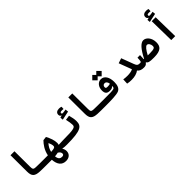

<svg xmlns="http://www.w3.org/2000/svg" viewBox="280 -2358 4128 4128"><g transform="rotate(-45 2344.0 -294.0)"><path d="M580.1 3.9C605 3.9 617.2 -23.4 617.2 -59.6C617.2 -98.1 606.9 -123.5 585.9 -123.5C498.5 -123.5 409.7 -123.5 344.2 -126.5C279.8 -129.4 266.6 -145 266.6 -217.3L264.2 -693.4H143.6L146 -194.3C146.5 -57.1 192.9 -6.8 337.9 0.5C402.8 3.9 482.4 3.9 556.2 3.9C564 3.9 572.3 3.9 580.1 3.9Z M901.9 240.7C994.6 240.7 1062 189.5 1062 95.2C1062 63 1051.3 23.9 1028.8 -6.3C1072.8 2.4 1125.5 3.9 1166 3.9C1205.1 3.9 1220.7 -13.2 1220.7 -66.9C1220.7 -105.5 1204.1 -123.5 1171.9 -123.5C1127 -123.5 1084 -121.1 1043.5 -118.7C1040.5 -118.2 1037.1 -118.2 1033.7 -117.7C1039.1 -134.3 1042 -151.9 1042 -170.9C1042 -250.5 1008.3 -343.3 960.4 -432.1L873.5 -421.9C812.5 -360.8 735.4 -258.8 710.4 -123.5C684.6 -123.5 655.8 -123.5 623.5 -123.5C611.3 -123.5 599.1 -123.5 585.9 -123.5C565.4 -123.5 551.8 -102.1 551.8 -64.9C551.8 -17.6 560.1 3.9 580.1 3.9C592.3 3.9 604.5 3.9 615.7 3.9C648.4 3.9 677.2 3.9 703.1 3.9C712.9 159.2 783.2 240.7 901.9 240.7ZM900.4 -14.2C947.3 12.7 960.9 44.9 960.9 71.3C960.9 99.6 941.9 115.7 905.3 115.7C856.9 115.7 811.5 94.7 803.7 0.5C838.4 -2.4 869.6 -6.8 900.4 -14.2ZM812.5 -126C827.1 -193.4 857.4 -249 904.3 -301.3C930.2 -248.5 939 -212.4 939 -182.6C939 -156.7 930.7 -140.6 877.4 -132.3C857.9 -129.4 836.9 -127.4 812.5 -126Z M1166 3.9C1596.2 3.9 1666.5 -60.5 1666.5 -208.5C1666.5 -267.6 1654.3 -326.2 1633.8 -404.3L1524.9 -388.2C1541 -314 1551.3 -256.8 1551.3 -214.4C1551.3 -143.1 1521.5 -123.5 1171.9 -123.5C1157.2 -123.5 1142.6 -111.8 1142.6 -66.4C1142.6 -16.1 1149.4 3.9 1166 3.9ZM1479 -439 1682.1 -481.9 1675.3 -551.3C1646 -545.9 1604.5 -538.6 1584.5 -538.6C1562.5 -538.6 1551.8 -543.9 1551.8 -564.9C1551.8 -587.4 1567.4 -593.8 1607.4 -593.8C1618.7 -593.8 1638.2 -592.3 1653.3 -590.3L1656.7 -654.8C1640.6 -661.1 1616.2 -666.5 1591.8 -666.5C1528.8 -666.5 1484.4 -638.2 1484.4 -582.5C1484.4 -551.3 1498 -532.2 1522.5 -524.4V-518.6L1473.6 -506.3Z M2337.9 3.9C2362.8 3.9 2375 -23.4 2375 -59.6C2375 -98.1 2364.7 -123.5 2343.8 -123.5C2256.3 -123.5 2167.5 -123.5 2102.1 -126.5C2037.6 -129.4 2024.4 -145 2024.4 -217.3L2022 -693.4H1901.4L1903.8 -194.3C1904.3 -57.1 1950.7 -6.8 2095.7 0.5C2160.6 3.9 2240.2 3.9 2314 3.9C2321.8 3.9 2330.1 3.9 2337.9 3.9Z M2334.5 3.9C2504.4 3.9 2673.3 0.5 2742.2 -27.8C2811 -57.6 2836.9 -129.4 2836.9 -230C2836.9 -373.5 2776.9 -476.6 2669.4 -476.6C2582 -476.6 2516.6 -393.6 2516.6 -290C2516.6 -201.7 2548.3 -161.1 2639.6 -161.1C2689.5 -161.1 2715.3 -174.3 2730 -194.8L2743.2 -195.3C2741.2 -158.7 2734.4 -142.1 2708.5 -134.8C2668.9 -123 2577.6 -123 2447.3 -123.5C2415 -123.5 2380.4 -123.5 2343.8 -123.5ZM2729.5 -507.3 2811 -588.9 2729.5 -670.9 2668.5 -609.9 2607.4 -670.9 2525.9 -588.9 2607.4 -507.3 2668.5 -568.4ZM2741.7 -268.6C2718.3 -261.7 2696.3 -258.3 2664.6 -258.3C2621.1 -258.3 2608.4 -265.1 2608.4 -296.9C2608.4 -328.1 2628.4 -358.4 2667 -358.4C2702.6 -358.4 2733.9 -333.5 2741.7 -268.6Z M3135.7 3.9C3225.1 3.9 3301.8 -17.6 3354.5 -58.1C3391.6 -10.3 3440.9 3.9 3509.8 3.9C3536.1 3.9 3552.2 -15.6 3552.2 -67.4C3552.2 -109.9 3540.5 -123.5 3515.6 -123.5C3448.7 -123.5 3431.2 -140.6 3405.3 -208.5L3300.8 -485.8L3186.5 -446.8L3296.9 -153.8C3251.5 -130.9 3194.3 -122.6 3129.9 -122.6C3079.6 -122.6 3053.7 -126 3011.2 -132.3L3005.4 -8.8C3054.2 1.5 3086.9 3.9 3135.7 3.9Z M3810.1 3.9C4023.4 3.9 4079.1 -66.4 4079.1 -191.9C4079.1 -326.2 3998.5 -423.8 3909.2 -423.8C3829.1 -423.8 3738.8 -322.8 3640.6 -128.4C3636.7 -128.9 3632.8 -129.4 3628.9 -129.9C3632.8 -162.1 3634.8 -200.7 3635.7 -247.1L3557.1 -246.1C3552.7 -132.8 3550.3 -123.5 3515.6 -123.5L3507.8 3.9C3556.2 3.9 3586.9 -9.8 3606 -44.4H3619.1C3641.1 -5.4 3679.2 3.9 3810.1 3.9ZM3748 -124C3806.2 -234.9 3857.4 -297.9 3894.5 -297.9C3935.1 -297.9 3968.8 -244.1 3968.8 -192.4C3968.8 -149.4 3955.6 -123.5 3816.9 -123.5C3790.5 -123.5 3767.6 -123.5 3748 -124Z M4338.4 0H4458.5L4448.2 -584.5H4328.1ZM4288.1 -601.6 4491.2 -644.5 4484.4 -713.9C4455.1 -708.5 4413.6 -701.2 4393.6 -701.2C4371.6 -701.2 4360.8 -706.5 4360.8 -727.5C4360.8 -750 4376.5 -756.3 4416.5 -756.3C4427.7 -756.3 4447.3 -754.9 4462.4 -752.9L4465.8 -817.4C4449.7 -823.7 4425.3 -829.1 4400.9 -829.1C4337.9 -829.1 4293.5 -800.8 4293.5 -745.1C4293.5 -713.9 4307.1 -694.8 4331.5 -687V-681.2L4282.7 -668.9Z"/></g></svg>

Font: Cascadia Code NF SemiBold
Style: Regular
Weight: 600
Monospace: yes
Designer: Aaron Bell
Foundry: Saja Typeworks
Version: Version 2404.023